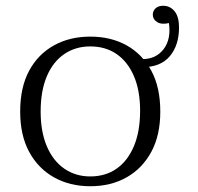

<svg xmlns="http://www.w3.org/2000/svg" viewBox="-20 -635 686 666"><path d="M293 11Q222 11 167 -20Q112 -51 81 -108.5Q50 -166 50 -248Q50 -332 81 -389.5Q112 -447 167 -477.5Q222 -508 293 -508Q365 -508 419.5 -477.5Q474 -447 505 -389.5Q536 -332 536 -248Q536 -166 505 -108.5Q474 -51 419.5 -20Q365 11 293 11ZM293 -23Q346 -23 384.5 -50Q423 -77 444.5 -128Q466 -179 466 -251Q466 -321 444.5 -371Q423 -421 384.5 -447.5Q346 -474 293 -474Q242 -474 203 -447.5Q164 -421 142.5 -370.5Q121 -320 121 -248Q121 -178 142.5 -127.5Q164 -77 203 -50Q242 -23 293 -23ZM474 -430Q521 -430 547.5 -464.5Q574 -499 566 -555Q540 -549 525 -558.5Q510 -568 510 -584Q510 -597 519.5 -606Q529 -615 546 -615Q570 -615 585.5 -596Q601 -577 601 -540Q601 -478 569 -440Q537 -402 474 -402Z"/></svg>

Font: Montagu Slab 144pt Light
Style: Regular
Weight: 300
Designer: Florian Karsten
Foundry: Florian Karsten
Version: Version 1.000